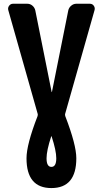

<svg xmlns="http://www.w3.org/2000/svg" viewBox="-20 -750 540 1001"><path d="M273.4 75.2Q273.4 35.2 249 -39.1Q249 -40 248 -40Q247.1 -40 247.1 -39.1Q222.7 35.2 222.7 75.2Q222.7 120.1 248 120.1Q273.4 120.1 273.4 75.2ZM472.7 -696.3 319.3 -155.3Q318.4 -152.3 320.3 -144.5Q377.9 4.9 377.9 75.2Q377.9 230.5 248 230.5Q118.2 230.5 118.2 75.2Q118.2 3.9 175.8 -144.5Q177.7 -151.4 176.8 -155.3L23.4 -696.3Q19.5 -709 27.3 -719.7Q35.2 -730.5 47.9 -730.5H122.1Q137.7 -730.5 149.4 -720.2Q161.1 -710 164.1 -695.3L249 -271.5Q249 -270.5 250 -270Q251 -269.5 251 -271.5L335.9 -695.3Q338.9 -710 351.1 -720.2Q363.3 -730.5 377.9 -730.5H448.2Q461.9 -730.5 469.2 -719.7Q476.6 -709 472.7 -696.3Z"/></svg>

Font: Rounded-L Mgen+ 1mn bold
Style: Bold
Weight: 700
Designer: [Source Han Sans]
Ryoko NISHIZUKA  (kana & ideographs); Paul D. Hunt (Latin, Greek & Cyrillic); Wenlong ZHANG  (bopomofo
Version: Version 1.059.20150602